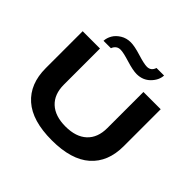

<svg xmlns="http://www.w3.org/2000/svg" viewBox="-201 -1108 1356 1356"><g transform="rotate(45 477.0 -430.0)"><path d="M238.8 -743.2Q240.2 -773.4 256.8 -802.2Q273.4 -831.1 306.9 -851.6Q340.3 -872.1 382.8 -872.1Q420.9 -872.1 488.5 -851.1Q556.2 -830.1 585 -830.1Q626 -830.1 639.2 -872.1H714.8Q712.4 -823.7 672.1 -783Q631.8 -742.2 569.8 -742.2Q532.7 -742.2 464.6 -763.2Q396.5 -784.2 369.1 -784.2Q346.7 -784.2 332.8 -772.5Q318.8 -760.7 313 -743.2ZM477.1 12.2Q282.2 12.2 184.6 -74.2Q86.9 -160.6 86.9 -317.9V-687H259.8V-326.2Q259.8 -230 316.4 -177.5Q373 -125 477.1 -125Q580.6 -125 637.2 -177.5Q693.8 -230 693.8 -326.2V-687H866.2V-317.9Q866.2 -160.6 768.6 -74.2Q670.9 12.2 477.1 12.2Z"/></g></svg>

Font: Archivo Expanded
Style: Bold
Weight: 700
Width: 7
Designer: Hector Gatti
Foundry: Omnibus-Type
Version: Version 2.001